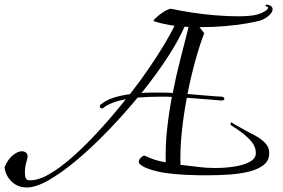

<svg xmlns="http://www.w3.org/2000/svg" viewBox="-116 -718 1252 848"><path d="M2 110Q-37 110 -64 84.5Q-91 59 -96 21Q-80 -17 -58 -33.5Q-36 -50 -20 -50Q-9 -50 -1.5 -44Q6 -38 6 -27Q6 -20 0 -0.5Q-6 19 -6 45Q-6 76 10 78Q49 81 100 52Q151 23 209 -29Q267 -81 326 -146Q385 -211 440 -280Q408 -274 381.5 -264Q355 -254 337 -239Q325 -239 325 -248Q325 -256 334 -260Q355 -277 387 -287Q419 -297 458 -302Q504 -361 542.5 -417.5Q581 -474 610 -522.5Q639 -571 655 -604Q610 -610 564 -624Q559 -625 567.5 -634Q576 -643 590 -654Q604 -665 618.5 -672.5Q633 -680 640 -679Q678 -671 729 -663Q780 -655 834.5 -650.5Q889 -646 935 -646Q962 -646 984.5 -648Q1007 -650 1021 -654Q1041 -660 1054.5 -668.5Q1068 -677 1068 -683Q1068 -688 1061 -689Q1057 -691 1057 -694Q1057 -697 1061 -698Q1088 -694 1088 -677Q1088 -664 1072 -649.5Q1056 -635 1033 -627Q1011 -621 970 -614Q929 -607 876 -602.5Q823 -598 765 -598L786 -571Q767 -523 747.5 -453Q728 -383 712 -303Q760 -299 799.5 -295.5Q839 -292 865 -291Q875 -288 875 -282Q875 -274 862 -274Q836 -276 796.5 -279.5Q757 -283 709 -286Q695 -212 687 -136Q679 -60 681 10Q727 15 754 18.5Q781 22 799 23Q817 24 835 24Q879 24 920 17.5Q961 11 987.5 -3.5Q1014 -18 1014 -42Q1014 -69 995.5 -91.5Q977 -114 952 -132.5Q927 -151 906 -164Q901 -166 902.5 -172.5Q904 -179 907 -177Q919 -169 927 -164.5Q935 -160 947.5 -153.5Q960 -147 984 -133Q1002 -125 1022.5 -112.5Q1043 -100 1058 -83Q1073 -66 1073 -44Q1074 -9 1048 11Q1022 31 981.5 40.5Q941 50 895.5 53Q850 56 812 56H761Q644 54 582.5 40Q521 26 501 6Q497 2 497 -3Q497 -14 508.5 -24Q520 -34 527 -29Q547 -19 567.5 -12.5Q588 -6 616 -1Q614 -75 622 -147.5Q630 -220 643 -290Q630 -291 617.5 -291Q605 -291 592 -291Q567 -291 541.5 -290Q516 -289 492 -287Q429 -211 360.5 -140Q292 -69 225 -12.5Q158 44 100.5 77Q43 110 2 110ZM509 -307Q526 -309 543 -309Q560 -309 577 -309Q594 -309 612 -309Q630 -309 647 -307Q662 -385 681 -458Q700 -531 717 -599Q712 -599 708 -599.5Q704 -600 699 -600Q673 -540 623.5 -464Q574 -388 509 -307Z"/></svg>

Font: Festive
Style: Regular
Weight: 400
Designer: Robert E. Leuschke
Foundry: Robert E. Leuschke
Version: Version 1.101; ttfautohint (v1.8.3)